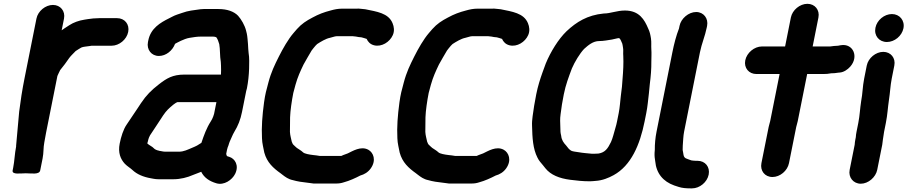

<svg xmlns="http://www.w3.org/2000/svg" viewBox="-20 -792 4873 1031"><path d="M50.7 109 47.9 123C43.1 147.2 89.5 138.5 118.4 138.5C147.9 138.5 191.1 147.2 195.9 123L208.7 59C215.2 26.7 212.1 2.1 217.9 -27.2C220.8 -44.9 223.9 -62 227.5 -80L288.2 -384C289 -388.2 298.7 -405.2 303 -415.5C323.1 -439.8 334.4 -455.8 352.1 -481.2C362.7 -495.2 372.3 -502.7 386.3 -517.9C398 -525 409.8 -533.6 416.8 -536.8C426.7 -541.4 442.9 -541.8 460.8 -544.7L472.1 -546.5H579.1C620 -546.5 660.2 -579.5 668.4 -620.5C676.6 -661.5 649.6 -694.5 608.6 -694.5H513.6C506 -694.5 499.7 -694.2 491.8 -693.5C485 -693.4 477.5 -692.9 468.1 -691.4L452.1 -689.4C445.7 -688.6 440.1 -687.1 433.4 -686.4C403.6 -681.9 374.6 -671.3 352.7 -657L324.9 -638.9C319.8 -635.4 316.3 -633 311.1 -629.2L323.7 -692C331.7 -732.4 304.6 -765.5 264.3 -765.5C224 -765.5 183.7 -732.4 175.7 -692L111.8 -372C99.6 -311.1 89.9 -248.8 83 -192.8C78 -130 71.4 -70.7 66.5 -9.5C66.4 -8.3 66.8 -6.3 66.5 -5C58.6 34.6 58.1 72.1 50.7 109Z M1305.8 -317C1312.7 -351.7 1316.5 -389 1317.6 -422.1C1318.1 -448.5 1319.6 -482.5 1315 -507.4C1312.9 -519.2 1313.1 -538.6 1311.7 -554.4L1309.3 -582.6C1308 -594 1307.3 -603.3 1305.4 -611.1L1301 -629.1C1294.1 -656.1 1275.7 -688.3 1258.5 -707.3C1236.2 -730.7 1199.2 -743.5 1153.4 -743.5H1090.4C1080.1 -743.5 1068.1 -744 1056.4 -742.4C1021.9 -737.6 989.2 -734.6 957.8 -722.7C940 -716.6 921.6 -711.5 903.7 -701.8L888.4 -693.9C840.5 -670.3 789.2 -639.8 776.3 -575L774.5 -566C766.5 -526.2 792.8 -491.5 833.1 -491.5C871.7 -491.5 906.6 -520.5 920 -556.7C923.5 -559 928.6 -561.7 931.2 -562.9L951.2 -572.9C964.1 -578.8 982.9 -586.6 997.5 -588.7C1017.4 -592.1 1037.7 -595.5 1058.9 -595.5H1123.9C1127.2 -595.5 1130.3 -594.5 1133.7 -594.5C1134.7 -594.5 1137.1 -593.6 1141.4 -592C1149.3 -581.1 1152.6 -570.7 1157.4 -554.9C1162.4 -528.9 1160.1 -491 1165.7 -459.2L1166.7 -440.2C1167 -421.8 1167.7 -408.6 1166.5 -391.5H970.2C906.9 -391.5 874.7 -371.3 833.3 -339.2C792.9 -308 765.4 -280.6 737.2 -238.3L720.1 -212.4C700.1 -183.7 679.7 -151 660.5 -123.6C642.2 -97.5 629.9 -57.3 622.7 -21C612.9 28 627.2 62.4 650.3 87.4C663.2 100.9 680.8 110.9 691.1 120.8C715 143.6 749.4 158.3 789.9 165.3L806.2 168.3C813.6 169.7 822.4 170.5 831 170.5H912C948.5 170.5 986.9 160.8 1016.7 147.4C1029.2 142.8 1045.8 136.6 1060.5 130.5C1076 162 1103.8 180.7 1141.2 192C1183 205 1226.8 174 1242.7 141.5C1264.8 96.6 1242.1 59.4 1210.4 50C1205.2 48.4 1202 47.7 1198.8 46C1197.2 43.4 1195.3 38.4 1194.7 34.3L1198.9 12.9C1199.9 9.9 1201.3 5.3 1202.6 -0.6C1205 -6.4 1208.3 -14.1 1209.7 -21C1210.2 -23.6 1211.3 -26.8 1213.1 -30.6C1223.1 -51.1 1227.8 -66.6 1238.4 -84.3C1258.1 -116.5 1271.3 -149.1 1279.6 -191L1302.2 -304C1302.9 -307.7 1304.9 -312.5 1305.8 -317ZM774.1 -33C777 -47.8 782.5 -60.4 785.5 -65.1C802.6 -92.4 825.1 -123.3 842.8 -152L856.9 -173.6C874.4 -198.6 884 -207.8 910.3 -229.7C918 -235.2 923.7 -240.2 932.5 -243.5L1142.1 -243.5L1129.6 -180.8L1124.7 -165.8C1121.3 -156.5 1117.2 -148.2 1111.3 -139.1C1089.3 -104.9 1074.8 -65.2 1061.4 -24.9L1038.2 -10.5C1029.6 -5.8 1021.6 -2.6 1011.4 1.7C987.8 11.6 966.8 22.5 941.5 22.5H866.5C863.2 22.5 859.9 22.2 856.8 21.7L840.4 18.7C839.9 18.6 839 18.5 838.3 18.5C834.9 18.5 834.3 17.1 831.4 16.6C822 15.2 810 9.2 806 4.2C798.7 -4.9 779.1 -12.7 770.9 -22C771.3 -23.8 773.4 -29.4 774.1 -33Z M2087.9 -667.6C2065.5 -722.1 2002.8 -729.5 1941.6 -742.3C1941.4 -742.3 1940.8 -742.4 1940.5 -742.4L1921.1 -744.4C1911.7 -745.8 1902.4 -746.2 1890.4 -745.5H1816.8C1795.1 -745.5 1774.5 -741.2 1756.5 -736C1719.6 -726.5 1691.5 -716 1657.9 -697.7C1625 -680.4 1600.1 -664.6 1574.6 -636L1556.4 -614.9C1527.5 -581.6 1498.8 -530.7 1477.6 -488.6C1454.9 -443.6 1435.7 -404.1 1421.2 -348.8C1409.8 -306.2 1404.3 -288 1397.9 -242.2C1388.2 -170.2 1383.8 -110.3 1386.8 -50.1C1387.5 -20.7 1395.4 4.5 1399 26.3C1399.1 26.5 1399.2 27 1399.2 27.3C1413.6 80.2 1447.1 110.3 1486.6 138.5L1496.8 146.4C1511.3 157.6 1528.4 170.5 1552.2 175.2C1575.4 182.1 1604.8 186.6 1632.8 189.4L1647.7 191.3C1657 193.3 1667.5 194.2 1681.8 193.5H1784.4C1799.4 193.5 1812.5 191.7 1826.5 186.9C1856 179.1 1889.7 163.7 1914.3 150.7C1935.9 144.7 1956.4 133 1971.4 111.6C2001.4 68.7 1985.5 27.5 1958.1 12.3C1917.7 -10.1 1871.5 20.7 1847.1 31.8C1838.2 35.9 1826.9 38.3 1812.4 45.5H1698.2C1692.1 44.3 1685.7 43.2 1679.9 42.6L1662.3 40.6C1641 38.2 1615.2 33.5 1607.6 26.2C1596.4 15.6 1585.2 10.3 1574.2 2.4C1568.9 -1.3 1564.7 -6.6 1556.3 -14C1552 -17.8 1550.4 -21.8 1546.6 -31.5C1543 -49.6 1538.1 -63.4 1536.9 -83.7C1536.9 -110.8 1537.2 -133 1537.7 -162.1C1538.8 -196.7 1546.4 -249.5 1554.9 -292.7C1557.9 -304.4 1562.1 -320.1 1566.8 -337C1578.7 -379.3 1592.5 -409 1609.9 -445.4C1619.3 -463.7 1642.8 -502.1 1653.3 -520.7L1663.2 -533.5C1671.8 -543.8 1676.6 -550 1683.2 -555.6C1702.5 -568.1 1730.1 -584.7 1751 -588.7C1763.3 -591.1 1777.7 -597.5 1787.3 -597.5H1867.3C1869.6 -597.5 1871.8 -597.8 1874 -597.6L1892 -595.6C1899.5 -594.1 1910.4 -591.8 1921.1 -591.5C1929.3 -588.8 1941.2 -586.4 1948.8 -583.2C1955.8 -567.6 1967.9 -554.1 1988.7 -548.8C2029.1 -538.6 2073 -566.2 2089.4 -603.7C2099 -625.6 2096 -648.5 2087.9 -667.6Z M2814.9 -667.6C2792.5 -722.1 2729.8 -729.5 2668.6 -742.3C2668.4 -742.3 2667.8 -742.4 2667.5 -742.4L2648.1 -744.4C2638.7 -745.8 2629.4 -746.2 2617.4 -745.5H2543.8C2522.1 -745.5 2501.5 -741.2 2483.5 -736C2446.6 -726.5 2418.5 -716 2384.9 -697.7C2352 -680.4 2327.1 -664.6 2301.6 -636L2283.4 -614.9C2254.5 -581.6 2225.8 -530.7 2204.6 -488.6C2181.9 -443.6 2162.7 -404.1 2148.2 -348.8C2136.8 -306.2 2131.3 -288 2124.9 -242.2C2115.2 -170.2 2110.8 -110.3 2113.8 -50.1C2114.5 -20.7 2122.4 4.5 2126 26.3C2126.1 26.5 2126.2 27 2126.2 27.3C2140.6 80.2 2174.1 110.3 2213.6 138.5L2223.8 146.4C2238.3 157.6 2255.4 170.5 2279.2 175.2C2302.4 182.1 2331.8 186.6 2359.8 189.4L2374.7 191.3C2384 193.3 2394.5 194.2 2408.8 193.5H2511.4C2526.4 193.5 2539.5 191.7 2553.5 186.9C2583 179.1 2616.7 163.7 2641.3 150.7C2662.9 144.7 2683.4 133 2698.4 111.6C2728.4 68.7 2712.5 27.5 2685.1 12.3C2644.7 -10.1 2598.5 20.7 2574.1 31.8C2565.2 35.9 2553.9 38.3 2539.4 45.5H2425.2C2419.1 44.3 2412.7 43.2 2406.9 42.6L2389.3 40.6C2368 38.2 2342.2 33.5 2334.6 26.2C2323.4 15.6 2312.2 10.3 2301.2 2.4C2295.9 -1.3 2291.7 -6.6 2283.3 -14C2279 -17.8 2277.4 -21.8 2273.6 -31.5C2270 -49.6 2265.1 -63.4 2263.9 -83.7C2263.9 -110.8 2264.2 -133 2264.7 -162.1C2265.8 -196.7 2273.4 -249.5 2281.9 -292.7C2284.9 -304.4 2289.1 -320.1 2293.8 -337C2305.7 -379.3 2319.5 -409 2336.9 -445.4C2346.3 -463.7 2369.8 -502.1 2380.3 -520.7L2390.2 -533.5C2398.8 -543.8 2403.6 -550 2410.2 -555.6C2429.5 -568.1 2457.1 -584.7 2478 -588.7C2490.3 -591.1 2504.7 -597.5 2514.3 -597.5H2594.3C2596.6 -597.5 2598.8 -597.8 2601 -597.6L2619 -595.6C2626.5 -594.1 2637.4 -591.8 2648.1 -591.5C2656.3 -588.8 2668.2 -586.4 2675.8 -583.2C2682.8 -567.6 2694.9 -554.1 2715.7 -548.8C2756.1 -538.6 2800 -566.2 2816.4 -603.7C2826 -625.6 2823 -648.5 2814.9 -667.6Z M3222.6 -719.5C3222.3 -719.5 3221.8 -719.5 3221.4 -719.4C3134.2 -710.9 3075.4 -674.2 3022.1 -624.1C2978.3 -581.8 2936.8 -514.1 2910.9 -451.6C2910.9 -451.5 2910.8 -451.2 2910.7 -451.1L2893.1 -403C2880.1 -366.3 2868.3 -329.7 2859.6 -286C2855.4 -265.1 2851.7 -245 2848.3 -224.4C2843.3 -185.9 2835.3 -150.2 2837 -116.1C2838.5 -52 2841.7 7.1 2865.9 54.1C2874.1 71.7 2885.3 82.5 2895.2 94.8L2908.8 111.8C2937.2 147.3 2983.7 166 3041.8 173.4C3076.3 177.8 3108.2 181.5 3147.8 181.5C3157.9 181.5 3168.3 180.1 3177 179.5C3214.7 177.4 3248.5 163.1 3274.9 148.6C3368.7 97.2 3416.3 -14.3 3441.4 -140L3450.4 -185C3457.5 -220.2 3460.5 -258.1 3464.4 -290.1L3469.3 -340.1C3474.9 -384 3478 -421.9 3477.6 -462.5C3477.6 -484.8 3479.3 -505.7 3477.5 -528.3C3476.2 -546.7 3478.7 -564.8 3475.6 -585.2C3472.7 -604.1 3469.5 -621.3 3460.1 -640C3440.9 -685.2 3413.4 -735.5 3335.8 -735.5C3292.6 -735.5 3257.8 -719.5 3222.6 -719.5ZM3304.7 -587.5C3313.7 -580.9 3315.4 -569 3321.6 -557.4C3323.3 -551.2 3324.3 -542.9 3325.8 -533.5C3327.9 -523 3325.3 -507.9 3326.9 -490.7C3328.8 -453.3 3326.5 -409.1 3322.8 -366.5L3319.8 -326.7L3313.6 -276C3310.2 -247.8 3308.3 -214.6 3302.4 -185L3293.4 -140C3291 -127.7 3288 -116 3284.4 -104.3C3277 -79.4 3269.9 -48.8 3260.8 -29.3C3243.5 6.3 3229.5 26.1 3194.5 32.5C3187.7 32.6 3181.8 32.8 3172.8 33.5H3157.9C3138 31.5 3108.5 29.4 3089.1 25.7C3074.4 22.9 3056.4 22.2 3046.5 17C3036.4 10.3 3028.8 1.8 3021.2 -9.3C3021 -9.6 3020.7 -10 3020.4 -10.3C3006.1 -25.7 2995.8 -39.8 2993.5 -62.6C2993.4 -63 2993.3 -63.6 2993.2 -64.1C2989.4 -79.6 2989.1 -86.1 2988.9 -108.7C2988.2 -135.4 2986.3 -151.9 2990.4 -179.9C2993.9 -211.4 3000.3 -249.7 3007.4 -285C3017.9 -337.8 3033.4 -377.3 3051 -424.6C3066.2 -460.1 3093.2 -504.5 3116.3 -529.1C3138.6 -549.3 3164.7 -571.5 3197.1 -571.5C3221 -571.5 3245.3 -576.6 3265.6 -579.6C3278.3 -581.5 3292.8 -586.9 3304.7 -587.5Z M3701.9 70.5C3698.4 70.5 3696.1 70.2 3691.9 69.1L3675.1 63.1C3654.1 56.7 3651.3 51 3647.9 25C3647 18.5 3644.9 13.1 3645.7 9C3645.8 8.5 3645.9 7.5 3645.9 6.8L3646.3 -9.9C3648.1 -33.6 3649 -62.5 3653.5 -85L3738.5 -511C3748 -558.4 3765.8 -597.6 3775.1 -644L3776.9 -653C3784.8 -692.8 3758.6 -727.5 3718.2 -727.5C3678.1 -727.5 3636.9 -693.1 3628.9 -653L3626.1 -639.2C3611.2 -601.5 3599.3 -555.2 3590.5 -511L3505.5 -85C3499 -52.8 3495.7 -16.8 3496.2 12.1L3494.9 28.7C3494.1 45.3 3495.9 59.9 3498.4 73.9C3504.3 139.3 3540.9 182.6 3600.5 203.9L3625 211.9C3642.5 217.7 3664.6 219.5 3687.2 219.5H3696.2C3737.1 219.5 3777.3 186.5 3785.5 145.5C3793.6 104.5 3766.7 71.5 3725.7 71.5H3716.7C3713.3 71.5 3707.6 70.5 3701.9 70.5Z M4226.8 -698 4195.8 -542.5H4071.3C4030.4 -542.5 3990 -508.5 3981.9 -468C3973.8 -427.3 4001.2 -394.5 4041.8 -394.5H4166.3L4115.8 -142C4114.2 -133.8 4109.7 -121.1 4107.5 -110L4068.7 84C4060.6 124.9 4086.9 158.5 4127.9 158.5C4168.9 158.5 4208.6 124.9 4216.7 84L4255.5 -110C4257 -117.7 4261.5 -130.2 4263.8 -142L4314.3 -394.5H4399.8C4415.9 -394.5 4428.1 -395.3 4443.9 -398.5H4445.6C4457 -398.5 4467.3 -399.4 4479.9 -401.6L4490.5 -402.6C4510.9 -404.4 4531.4 -418.2 4545.4 -433.9C4593 -487.3 4561.4 -559.9 4495.5 -549.3L4484 -547.3C4483.1 -547.1 4481.8 -546.7 4480.9 -546.5C4465.1 -546.4 4449.9 -544 4437.5 -542.5H4343.8L4374.8 -698C4382.9 -738.4 4355.8 -771.5 4315.5 -771.5C4275.2 -771.5 4234.9 -738.4 4226.8 -698Z M4634.3 -440 4620.4 -370C4611.7 -326.8 4612.2 -289.2 4604.4 -249.7C4597.4 -205.8 4597.2 -173.6 4588.9 -132L4579.3 -84C4577.2 -73.8 4576 -64.3 4575.5 -55.1L4572.9 -42C4571.1 -33 4570 -24.2 4569.5 -15.1L4542.5 120C4534.5 160.1 4562.1 194.5 4602.2 194.5C4642.5 194.5 4682.6 159.8 4690.5 120L4715.2 -3.5C4719 -17.9 4718.8 -31.7 4720.9 -42C4723.7 -56 4724.9 -72 4727.3 -84L4736.9 -132C4746 -177.9 4746.9 -212.1 4753.5 -255.5C4759.7 -294.3 4761 -333.1 4768.4 -370L4782.3 -440C4790.4 -480.4 4763.3 -513.5 4723 -513.5C4682.7 -513.5 4642.4 -480.4 4634.3 -440ZM4680.9 -643C4672.4 -600.8 4700.3 -566.5 4742.6 -566.5C4783.3 -566.5 4823 -598.8 4831.3 -640C4839.7 -682 4810.7 -716.5 4769.5 -716.5C4728.8 -716.5 4689.1 -684.2 4680.9 -643Z"/></svg>

Font: Smoothie
Style: SeBdIt
Weight: 600
Foundry: Cannot Into Space Fonts
Version: Version 0.8